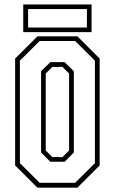

<svg xmlns="http://www.w3.org/2000/svg" viewBox="-20 -868 531 888"><path d="M153 0 50 -103V-597L153 -700H338L441 -597V-103L338 0ZM163.5 -22.5H327.5L419 -113.5V-587.5L327.5 -678.5H163.5L72 -587.5V-113.5ZM212.5 -120 170 -162.5V-538.5L212.5 -580.5H279L321.5 -538.5V-162.5L279 -120ZM222 -141.5H269L299.5 -172V-528L269 -558.5H222L191.5 -528V-172ZM87.5 -719.5V-847.5H403.5V-719.5ZM110 -740.5H382V-826H110Z"/></svg>

Font: Tourney Condensed ExtraLight
Style: Regular
Weight: 200
Width: 3
Designer: Tyler Finck
Foundry: Etcetera Type Co
Version: Version 1.010; ttfautohint (v1.8.3)